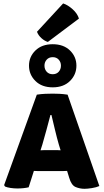

<svg xmlns="http://www.w3.org/2000/svg" viewBox="-20 -1114 616 1142"><path d="M212 -96.5Q204 -96.5 196.5 -96.8Q189 -97 181.5 -97.5L150.5 0Q136 3.5 119 5.2Q102 7 83.5 7Q63.5 7 43.2 4Q23 1 10 -4.5L4.5 -13L199 -551Q225 -555 249.2 -556Q273.5 -557 293.5 -557Q312 -557 333.5 -556Q355 -555 382 -551L571 -7.5Q553.5 0.5 526.5 4.8Q499.5 9 483 9Q455.5 9 430 -1.5Q404.5 -12 391.5 -57L379 -97.5Q371 -97 363.5 -96.8Q356 -96.5 347.5 -96.5ZM232 -254.5 221 -220Q228.5 -220.5 236 -220.8Q243.5 -221 251.5 -221H314Q321.5 -221 327.8 -220.8Q334 -220.5 340.5 -220L330 -254Q318.5 -293.5 307 -342Q295.5 -390.5 286 -430H280Q269.5 -392 256.8 -343Q244 -294 232 -254.5ZM152.5 -723.5Q152.5 -776.5 190.8 -813.8Q229 -851 293.5 -851Q358 -851 396.2 -813.8Q434.5 -776.5 434.5 -723.5Q434.5 -670 396.2 -632.2Q358 -594.5 293.5 -594.5Q229 -594.5 190.8 -632.2Q152.5 -670 152.5 -723.5ZM244.5 -723.5Q244.5 -702 257.8 -687.2Q271 -672.5 293.5 -672.5Q316 -672.5 329.2 -687.2Q342.5 -702 342.5 -723.5Q342.5 -744.5 329.2 -759.2Q316 -774 293.5 -774Q271 -774 257.8 -759.2Q244.5 -744.5 244.5 -723.5ZM355.5 -1093.5Q383 -1085 411.8 -1059.2Q440.5 -1033.5 449.5 -1003.5L264.5 -864.5Q245 -870.5 226.5 -887Q208 -903.5 200 -925Z"/></svg>

Font: Signika SC
Style: Bold
Weight: 700
Designer: Anna Giedryś
Foundry: Anna Giedryś
Version: Version 2.000; ttfautohint (v1.8.3) -l 8 -r 50 -G 200 -x 9 -